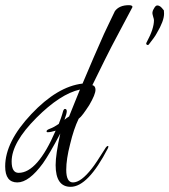

<svg xmlns="http://www.w3.org/2000/svg" viewBox="-27 -705 654 742"><path d="M246 17Q188 17 188 -67Q188 -108 206 -189Q185 -149 168 -120Q151 -91 139 -74Q85 0 40 0Q-7 0 -7 -62Q-7 -157 94 -264Q195 -371 292 -382Q314 -435 335 -483Q356 -531 375 -574Q383 -591 393.5 -613Q404 -635 417 -662Q434 -685 471 -685Q485 -685 485 -678Q485 -678 483 -674Q475 -658 461.5 -633.5Q448 -609 431 -576Q403 -524 378 -473.5Q353 -423 330 -376Q342 -373 342 -358Q342 -340 318 -299Q305 -279 295 -265.5Q285 -252 277 -246Q258 -207 244 -148Q229 -90 229 -49Q229 0 255 0Q286 0 328 -54Q342 -71 382 -135Q387 -141 389 -141Q392 -141 392 -138Q392 -138 390 -132Q313 17 246 17ZM45 -37Q118 -37 188 -200Q169 -194 157 -194Q153 -194 153 -198Q153 -203 167 -208Q181 -213 200 -226Q204 -236 208.5 -248.5Q213 -261 217 -276Q220 -284 224 -284Q231 -284 231 -275Q231 -266 222 -242Q227 -246 231.5 -249.5Q236 -253 240 -255Q250 -280 260.5 -306Q271 -332 282 -359Q206 -342 114 -250Q18 -154 18 -81Q18 -37 45 -37ZM544 -531Q540 -531 538.5 -534.5Q537 -538 541 -544Q568 -594 568 -627Q568 -631 565 -640Q562 -651 562 -654Q562 -663 568 -672Q574 -684 581 -684Q593 -684 605 -666V-668Q606 -668 606.5 -661.5Q607 -655 607 -652Q607 -624 579 -577Q575 -569 567 -558Q559 -547 548 -533Q546 -531 544 -531Z"/></svg>

Font: Ruthie
Style: Regular
Weight: 400
Designer: Robert E. Leuschke
Foundry: Robert E. Leuschke
Version: Version 1.012